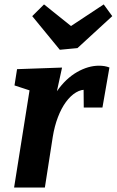

<svg xmlns="http://www.w3.org/2000/svg" viewBox="-20 -841 523 861"><path d="M43.2 0 123.2 -503.4 172.1 -416.3 45 -457.9 56.5 -530.9 258.3 -538 221.3 -368.2 177.8 -291.8Q196 -376.2 235.7 -432.6Q275.4 -489.1 325.5 -517.8Q375.6 -546.4 423.7 -546.4Q450.9 -546.4 470.7 -538.3L439.4 -358.8H355.6L354.8 -450.5L370.7 -438.4Q345.1 -441.1 320.8 -426.5Q296.4 -411.9 275.6 -383.5Q254.8 -355.1 239.7 -315.4Q224.5 -275.7 216.6 -227.2L181.2 0ZM445.1 -821.2 483.4 -768.6 327.3 -625.3 248.2 -617.8 124.5 -768.6 177.4 -821.2 342.3 -689.2 247.4 -690.6Z"/></svg>

Font: Bitter Thin
Style: Italic
Weight: 100
Italic angle: -9°
Designer: Sol Matas, and Bitter project Authors
Foundry: Sol Matas
Version: Version 2.002